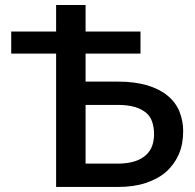

<svg xmlns="http://www.w3.org/2000/svg" viewBox="-20 -740 770 760"><path d="M318.8 -92.3H446.3Q484.4 -92.3 513.7 -101.6Q539.1 -109.4 557.6 -126Q574.7 -141.6 582.5 -163.1Q589.8 -184.6 589.8 -209Q589.8 -235.4 582.5 -257.3Q575.2 -279.8 558.1 -293.9Q539.1 -309.1 514.2 -316.4Q485.4 -324.7 446.8 -324.7H318.8ZM318.8 -417H446.8Q513.2 -417 564 -401.9Q612.3 -387.2 644 -360.8Q675.8 -334.5 690.4 -298.3Q705.1 -260.7 705.1 -221.2Q705.1 -168.9 688 -129.9Q670.4 -89.4 637.7 -60.1Q606.4 -32.2 556.6 -15.6Q509.3 0 446.3 0H202.1V-527.8H24.4V-615.2H202.1V-720.2H318.8V-615.2H536.1V-527.8H318.8Z"/></svg>

Font: Lato-SemiBold
Style: Regular
Weight: 500
Designer: Lukasz Dziedzic with Adam Twardoch and Botio Nikoltchev
Foundry: tyPoland Lukasz Dziedzic
Version: ""